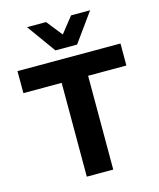

<svg xmlns="http://www.w3.org/2000/svg" viewBox="-135 -1034 933 1129"><g transform="rotate(-15 331.5 -470.0)"><path d="M251 0V-571H18V-705H645V-571H412V0ZM265 -765 139 -940H255L331 -844L407 -940H523L397 -765Z"/></g></svg>

Font: Nunito Sans 9pt ExtraBold
Style: Regular
Weight: 800
Version: Version 3.101;gftools[0.9.27]